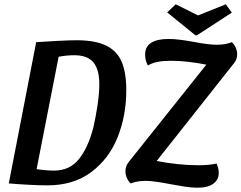

<svg xmlns="http://www.w3.org/2000/svg" viewBox="-20 -857 1128 897"><path d="M338 -669Q425 -669 476 -644Q527 -619 548.5 -568Q570 -517 570 -436Q570 -318 530 -217Q490 -116 407 -53.5Q324 9 201 9Q167 9 118 6.5Q69 4 21 0L149 -660Q193 -663 249.5 -666Q306 -669 338 -669ZM232 -60Q306 -60 349 -114Q392 -168 416 -261Q427 -308 435.5 -364.5Q444 -421 444 -463Q444 -532 416.5 -565.5Q389 -599 326 -599Q294 -599 254 -592L151 -67Q168 -64 191.5 -62Q215 -60 232 -60ZM779 -573Q742 -573 716.5 -568Q691 -563 671 -551Q658 -574 658 -602Q658 -675 769 -675Q811 -675 887 -661Q954 -648 993 -648Q1034 -648 1063 -660Q1074 -651 1081 -635Q1088 -619 1088 -604Q1088 -580 1075 -564L712 -105Q756 -96 808 -90.5Q860 -85 906 -85Q957 -85 992 -93Q1002 -70 1002 -49Q1002 -18 977 1Q952 20 902 20Q875 20 840.5 14.5Q806 9 774 3Q697 -12 661 -12Q620 -12 591 0Q580 -9 573 -25Q566 -41 566 -57Q566 -82 582 -101L944 -555Q852 -573 779 -573ZM1035 -837 1063 -798 900 -692H893L761 -799L801 -837L905 -785Z"/></svg>

Font: Sansita
Style: Italic
Weight: 400
Italic angle: -11°
Designer: Pablo Cosgaya
Foundry: Omnibus-Type
Version: Version 1.006